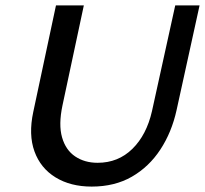

<svg xmlns="http://www.w3.org/2000/svg" viewBox="-20 -678 758 710"><path d="M319 12Q241 12 185.5 -22Q130 -56 107.5 -118Q85 -180 103 -264L187 -658H290L211 -288Q196 -217 209.5 -170Q223 -123 258 -99.5Q293 -76 341 -76Q417 -76 469.5 -127.5Q522 -179 542 -267L628 -658H718L633 -271Q615 -189 573 -125Q531 -61 467.5 -24.5Q404 12 319 12Z"/></svg>

Font: Ysabeau SemiBold
Style: Italic
Weight: 600
Italic angle: -12°
Designer: Christian Thalmann (Catharsis Fonts)
Version: Version 2.002